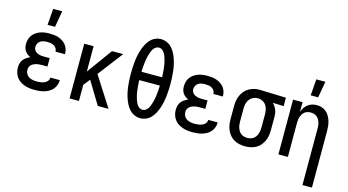

<svg xmlns="http://www.w3.org/2000/svg" viewBox="-99 -1151 3198 1762"><g transform="rotate(15 1500.0 -270.0)"><path d="M247 8Q223 8 199 5Q175 2 152 -6Q129 -14 108.5 -27.5Q88 -41 74 -60.5Q60 -80 53 -103.5Q46 -127 46 -151Q46 -171 51 -190.5Q56 -210 68 -226Q80 -242 97 -253Q114 -264 132 -272Q117 -279 103 -289.5Q89 -300 79.5 -314Q70 -328 66 -345Q62 -362 62 -379Q62 -401 68 -423Q74 -445 87.5 -463Q101 -481 119.5 -494Q138 -507 159 -514.5Q180 -522 202.5 -525Q225 -528 247 -528Q269 -528 290.5 -525.5Q312 -523 333 -516Q354 -509 372.5 -497Q391 -485 404.5 -468Q418 -451 425 -430Q432 -409 432 -387V-381H342V-384Q342 -400 332.5 -414Q323 -428 309 -435.5Q295 -443 279 -445.5Q263 -448 247 -448Q230 -448 213.5 -445Q197 -442 183 -433.5Q169 -425 160.5 -409.5Q152 -394 152 -378Q152 -367 155.5 -356Q159 -345 167 -337Q175 -329 185 -323.5Q195 -318 205.5 -315Q216 -312 227.5 -311Q239 -310 250 -310H306V-230H250Q237 -230 224 -229Q211 -228 198.5 -224.5Q186 -221 174.5 -215Q163 -209 153.5 -200Q144 -191 140 -178.5Q136 -166 136 -153Q136 -133 146 -115.5Q156 -98 172.5 -88.5Q189 -79 208.5 -75.5Q228 -72 247 -72Q265 -72 283 -74.5Q301 -77 317.5 -84Q334 -91 346 -105Q358 -119 358 -137V-139H448V-135Q448 -112 439.5 -90Q431 -68 416 -50.5Q401 -33 380.5 -21.5Q360 -10 338 -3.5Q316 3 293 5.5Q270 8 247 8ZM208 -600 220 -755H306L279 -600Z M846 0 716 -215 667 -152V0H578V-520H667V-279L842 -520H948L767 -283L948 0Z M1250 8Q1221 8 1194 -4Q1167 -16 1147.5 -37.5Q1128 -59 1114.5 -85Q1101 -111 1092 -138.5Q1083 -166 1077 -194.5Q1071 -223 1068 -252Q1065 -281 1063.5 -309.5Q1062 -338 1062 -368Q1062 -397 1063.5 -425.5Q1065 -454 1068 -483Q1071 -512 1077 -540.5Q1083 -569 1092 -596.5Q1101 -624 1114.5 -650Q1128 -676 1147.5 -697.5Q1167 -719 1194 -731Q1221 -743 1250 -743Q1279 -743 1306 -731Q1333 -719 1352.5 -697.5Q1372 -676 1385.5 -650Q1399 -624 1408 -596.5Q1417 -569 1423 -540.5Q1429 -512 1432 -483Q1435 -454 1436.5 -425.5Q1438 -397 1438 -368Q1438 -338 1436.5 -309.5Q1435 -281 1432 -252Q1429 -223 1423 -194.5Q1417 -166 1408 -138.5Q1399 -111 1385.5 -85Q1372 -59 1352.5 -37.5Q1333 -16 1306 -4Q1279 8 1250 8ZM1348 -407Q1347 -422 1346.5 -437Q1346 -452 1344.5 -466.5Q1343 -481 1341.5 -495.5Q1340 -510 1337.5 -524.5Q1335 -539 1331.5 -553.5Q1328 -568 1323.5 -582Q1319 -596 1313.5 -609.5Q1308 -623 1299 -635Q1290 -647 1277.5 -655Q1265 -663 1250 -663Q1235 -663 1222.5 -655Q1210 -647 1201 -635Q1192 -623 1186.5 -609.5Q1181 -596 1176.5 -582Q1172 -568 1168.5 -553.5Q1165 -539 1162.5 -524.5Q1160 -510 1158.5 -495.5Q1157 -481 1155.5 -466.5Q1154 -452 1153.5 -437Q1153 -422 1152 -407ZM1250 -72Q1265 -72 1277.5 -80Q1290 -88 1299 -100Q1308 -112 1313.5 -125.5Q1319 -139 1323.5 -153Q1328 -167 1331.5 -181.5Q1335 -196 1337.5 -210.5Q1340 -225 1341.5 -239.5Q1343 -254 1344.5 -268.5Q1346 -283 1346.5 -298Q1347 -313 1348 -328H1152Q1153 -313 1153.5 -298Q1154 -283 1155.5 -268.5Q1157 -254 1158.5 -239.5Q1160 -225 1162.5 -210.5Q1165 -196 1168.5 -181.5Q1172 -167 1176.5 -153Q1181 -139 1186.5 -125.5Q1192 -112 1201 -100Q1210 -88 1222.5 -80Q1235 -72 1250 -72Z M1747 8Q1723 8 1699 5Q1675 2 1652 -6Q1629 -14 1608.5 -27.5Q1588 -41 1574 -60.5Q1560 -80 1553 -103.5Q1546 -127 1546 -151Q1546 -171 1551 -190.5Q1556 -210 1568 -226Q1580 -242 1597 -253Q1614 -264 1632 -272Q1617 -279 1603 -289.5Q1589 -300 1579.5 -314Q1570 -328 1566 -345Q1562 -362 1562 -379Q1562 -401 1568 -423Q1574 -445 1587.5 -463Q1601 -481 1619.5 -494Q1638 -507 1659 -514.5Q1680 -522 1702.5 -525Q1725 -528 1747 -528Q1769 -528 1790.5 -525.5Q1812 -523 1833 -516Q1854 -509 1872.5 -497Q1891 -485 1904.5 -468Q1918 -451 1925 -430Q1932 -409 1932 -387V-381H1842V-384Q1842 -400 1832.5 -414Q1823 -428 1809 -435.5Q1795 -443 1779 -445.5Q1763 -448 1747 -448Q1730 -448 1713.5 -445Q1697 -442 1683 -433.5Q1669 -425 1660.5 -409.5Q1652 -394 1652 -378Q1652 -367 1655.5 -356Q1659 -345 1667 -337Q1675 -329 1685 -323.5Q1695 -318 1705.5 -315Q1716 -312 1727.5 -311Q1739 -310 1750 -310H1806V-230H1750Q1737 -230 1724 -229Q1711 -228 1698.5 -224.5Q1686 -221 1674.5 -215Q1663 -209 1653.5 -200Q1644 -191 1640 -178.5Q1636 -166 1636 -153Q1636 -133 1646 -115.5Q1656 -98 1672.5 -88.5Q1689 -79 1708.5 -75.5Q1728 -72 1747 -72Q1765 -72 1783 -74.5Q1801 -77 1817.5 -84Q1834 -91 1846 -105Q1858 -119 1858 -137V-139H1948V-135Q1948 -112 1939.5 -90Q1931 -68 1916 -50.5Q1901 -33 1880.5 -21.5Q1860 -10 1838 -3.5Q1816 3 1793 5.5Q1770 8 1747 8Z M2246 8Q2219 8 2192.5 2.5Q2166 -3 2142.5 -16Q2119 -29 2101.5 -50Q2084 -71 2073 -95.5Q2062 -120 2058 -146.5Q2054 -173 2054 -200V-320Q2054 -346 2058 -371.5Q2062 -397 2072 -421Q2082 -445 2098.5 -465.5Q2115 -486 2137 -499.5Q2159 -513 2184 -520.5Q2209 -528 2235 -528H2250L2494 -520V-440L2390 -444Q2402 -432 2411.5 -417.5Q2421 -403 2427.5 -387Q2434 -371 2436 -354Q2438 -337 2438 -320V-200Q2438 -173 2434 -146.5Q2430 -120 2419 -95.5Q2408 -71 2390.5 -50Q2373 -29 2349.5 -16Q2326 -3 2299.5 2.5Q2273 8 2246 8ZM2246 -72Q2261 -72 2276.5 -76Q2292 -80 2304.5 -89Q2317 -98 2325.5 -111Q2334 -124 2339 -139Q2344 -154 2346 -169.5Q2348 -185 2348 -200V-320Q2348 -342 2344 -363.5Q2340 -385 2329 -404Q2318 -423 2299 -434.5Q2280 -446 2258 -448H2243Q2220 -448 2199.5 -437Q2179 -426 2166 -407Q2153 -388 2148.5 -365.5Q2144 -343 2144 -320V-200Q2144 -185 2146 -169.5Q2148 -154 2153 -139Q2158 -124 2166.5 -111Q2175 -98 2187.5 -89Q2200 -80 2215.5 -76Q2231 -72 2246 -72Z M2848 215V-320Q2848 -335 2846.5 -350.5Q2845 -366 2840 -380.5Q2835 -395 2827 -408Q2819 -421 2807 -430.5Q2795 -440 2780 -444Q2765 -448 2750 -448Q2735 -448 2720 -444Q2705 -440 2693 -430.5Q2681 -421 2673 -408Q2665 -395 2660 -380.5Q2655 -366 2653.5 -350.5Q2652 -335 2652 -320V0H2562V-520H2652V-427Q2659 -448 2671.5 -467.5Q2684 -487 2702 -501Q2720 -515 2742 -521.5Q2764 -528 2787 -528Q2811 -528 2834.5 -520.5Q2858 -513 2876.5 -497Q2895 -481 2907 -460Q2919 -439 2926 -415.5Q2933 -392 2935.5 -368Q2938 -344 2938 -320V215ZM2708 -600 2720 -755H2806L2779 -600Z"/></g></svg>

Font: Iosevka Medium
Style: Regular
Weight: 500
Monospace: yes
Designer: Belleve Invis
Foundry: Belleve Invis
Version: Version 32.5.0; ttfautohint (v1.8.4)